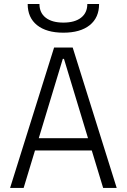

<svg xmlns="http://www.w3.org/2000/svg" viewBox="-20 -928 626 948"><path d="M29.8 0 247.1 -693.4H338.9L556.2 0H489.3L433.1 -185.1H152.8L96.7 0ZM171.4 -245.6H414.6L295.9 -637.2H290ZM293 -766.6Q209.5 -766.6 163.1 -803.7Q116.7 -840.8 116.7 -908.2H174.8Q174.8 -864.7 205.8 -840.6Q236.8 -816.4 293 -816.4Q349.1 -816.4 380.1 -840.6Q411.1 -864.7 411.1 -908.2H469.2Q469.2 -840.8 422.9 -803.7Q376.5 -766.6 293 -766.6Z"/></svg>

Font: Cascadia Mono PL Light
Style: Regular
Weight: 300
Monospace: yes
Designer: Aaron Bell
Foundry: Saja Typeworks
Version: Version 2404.023; ttfautohint (v1.8.4)